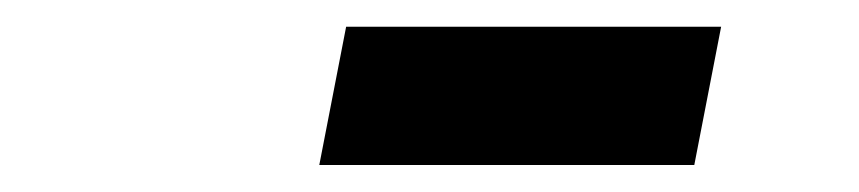

<svg xmlns="http://www.w3.org/2000/svg" viewBox="-20 -682 640 143"><path d="M237.8 -662.1H517.1L497.1 -559.1H217.8Z"/></svg>

Font: Liberation Mono
Style: Italic
Weight: 400
Italic angle: -12°
Monospace: yes
Designer: Steve Matteson
Foundry: Ascender Corporation
Version: Version 2.1.5